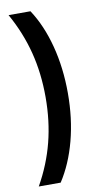

<svg xmlns="http://www.w3.org/2000/svg" viewBox="-95 -727 511 950"><g transform="rotate(-10 160.0 -252.5)"><path d="M20 178Q76 79 103 -26.5Q130 -132 130 -252Q130 -372 103 -477.5Q76 -583 20 -683H130Q184 -601 213 -490Q242 -379 242 -252Q242 -125 213 -15Q184 95 130 178Z"/></g></svg>

Font: Montserrat Ace
Style: Bold
Weight: 600
Designer: Julieta Ulanovsky
Foundry: Julieta Ulanovsky
Version: Version 1